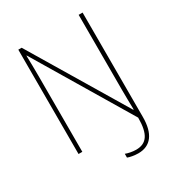

<svg xmlns="http://www.w3.org/2000/svg" viewBox="-207 -839 1043 1138"><g transform="rotate(-30 314.0 -270.0)"><path d="M404 174C489 174 534 114 534 1V-714H507V-199C507 -159 508 -111 509 -65H506L117 -714H94V0H120V-521C120 -575 119 -612 118 -659H120L508 -10C508 104 474 149 403 149C378 149 350 143 332 136V162C346 168 377 174 404 174Z"/></g></svg>

Font: Noto Sans Devanagari SemiCondensed Thin
Style: Regular
Weight: 100
Width: 4
Designer: Jelle Bosma - Monotype Design Team
Foundry: Monotype Imaging Inc.
Version: Version 2.004